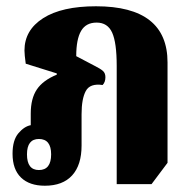

<svg xmlns="http://www.w3.org/2000/svg" viewBox="-20 -581 604 612"><path d="M123 11Q74 11 47 -15Q20 -41 20 -91Q20 -134 38.5 -156Q57 -178 78 -182V-219Q78 -267 97.5 -296Q117 -325 161 -343V-347L62 -378Q60 -393 59 -403Q58 -413 58 -420Q58 -485 117.5 -523Q177 -561 286 -561Q514 -561 514 -382V-62L463 6H352V-371Q352 -445 337.5 -477Q323 -509 288 -509Q254 -509 238.5 -482.5Q223 -456 223 -402L282 -371Q300 -362 308 -355Q316 -348 316 -335Q316 -319 307 -310Q267 -316 253.5 -291Q240 -266 240 -217V-117Q240 -55 210 -22Q180 11 123 11ZM104 -39Q143 -39 143 -89Q143 -138 104 -138Q66 -138 66 -89Q66 -39 104 -39Z"/></svg>

Font: Noto Serif Thai ExtraCondensed Black
Style: Regular
Weight: 900
Width: 2
Designer: Monotype Design Team
Foundry: Monotype Imaging Inc.
Version: Version 2.002; ttfautohint (v1.8.4.7-5d5b)